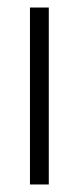

<svg xmlns="http://www.w3.org/2000/svg" viewBox="-20 -490 209 510"><path d="M59.6 -470H109.6V0H59.6Z"/></svg>

Font: Smooch Sans Thin
Style: Regular
Weight: 100
Designer: Robert E. Leuschke
Foundry: Robert E. Leuschke
Version: Version 1.010